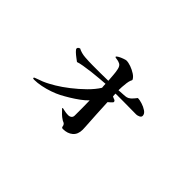

<svg xmlns="http://www.w3.org/2000/svg" viewBox="-82 -832 1165 1165"><g transform="rotate(45 500.0 -249.5)"><path d="M786 -365Q786 -354 773.5 -348.5Q761 -343 752 -343Q725 -343 697.5 -343.5Q670 -344 643 -344H574Q574 -338 574 -332.5Q574 -327 575 -321Q582 -317 592.5 -313.5Q603 -310 603 -300Q603 -297 591 -286Q579 -275 576 -273Q578 -223 581 -173Q584 -123 587 -73Q587 -67 587.5 -60.5Q588 -54 588 -48Q588 -8 563.5 13Q539 34 500 34Q489 34 488 24.5Q487 15 482 9Q478 4 471 1.5Q464 -1 459 -5Q446 -13 434 -24.5Q422 -36 411 -48Q408 -50 408 -52Q408 -56 411 -56Q412 -56 412.5 -55.5Q413 -55 414 -55Q426 -52 438.5 -50Q451 -48 463 -48Q476 -48 484.5 -55Q493 -62 493 -75Q493 -107 493 -139.5Q493 -172 492 -204Q474 -185 448 -166Q422 -147 394 -130Q366 -113 343 -101Q320 -89 288.5 -78Q257 -67 224.5 -60.5Q192 -54 166 -54Q164 -54 159 -54.5Q154 -55 154 -59Q154 -63 159 -65Q171 -70 184 -74.5Q197 -79 210 -84Q229 -92 246.5 -101.5Q264 -111 281 -121Q316 -142 356.5 -173.5Q397 -205 433.5 -241Q470 -277 491 -311Q490 -319 489.5 -327Q489 -335 489 -343Q473 -342 442.5 -339.5Q412 -337 378 -333Q344 -329 315 -324Q286 -319 273 -314Q268 -318 253 -329Q238 -340 225.5 -352Q213 -364 213 -370Q213 -377 218 -380.5Q223 -384 228 -386Q254 -372 289 -369.5Q324 -367 353 -367Q387 -367 420.5 -367Q454 -367 488 -368Q486 -391 484.5 -414.5Q483 -438 478 -460Q473 -482 459 -489Q445 -496 431.5 -497Q418 -498 416 -502Q417 -508 430 -515Q443 -522 458.5 -527.5Q474 -533 479 -533Q496 -533 518.5 -525Q541 -517 561 -504Q581 -491 588 -475Q587 -472 586 -469Q585 -466 583 -463Q579 -453 576.5 -435.5Q574 -418 573 -400Q572 -382 572 -371Q597 -373 612 -373.5Q627 -374 638 -376.5Q649 -379 660.5 -389Q672 -399 689 -421Q703 -421 726 -414Q749 -407 767.5 -394.5Q786 -382 786 -365Z"/></g></svg>

Font: Kaisei HarunoUmi
Style: Bold
Weight: 700
Designer: Font-Kai, 金井和夫
Foundry: KAZUO KANAI
Version: Version 5.003